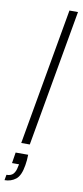

<svg xmlns="http://www.w3.org/2000/svg" viewBox="-127 -756 428 996"><g transform="rotate(10 87.0 -257.5)"><path d="M27 0 154 -720H199L72 0ZM-25 205 -20 176Q4 176 16 162.5Q28 149 32 124L35 111H-2L7 54H73Q73 69 71.5 83.5Q70 98 68 110Q59 166 34 185.5Q9 205 -25 205Z"/></g></svg>

Font: DM Sans 18pt ExtraLight
Style: Italic
Weight: 250
Italic angle: -10°
Designer: Colophon Foundry, Jonny Pinhorn
Foundry: Colophon Foundry
Version: Version 4.004;gftools[0.9.30]